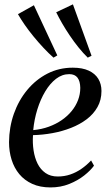

<svg xmlns="http://www.w3.org/2000/svg" viewBox="-20 -830 488 861"><path d="M401.5 -87Q386 -65.5 357.5 -43Q329 -20.5 290.5 -5Q252 10.5 206.5 10.5Q159.5 10.5 124.5 -5.5Q89.5 -21.5 66.5 -49.2Q43.5 -77 32 -113.8Q20.5 -150.5 20.5 -192.5Q21 -259.5 42.2 -319.8Q63.5 -380 102 -426.5Q140.5 -473 192.5 -499.8Q244.5 -526.5 306.5 -526.5Q349.5 -526.5 378 -513.2Q406.5 -500 420.8 -476.5Q435 -453 435 -422Q435 -381.5 417.2 -350Q399.5 -318.5 368.8 -295.2Q338 -272 298.5 -256.5Q259 -241 215.2 -233Q171.5 -225 128 -224Q125.5 -189 130.5 -155.8Q135.5 -122.5 148.5 -96.2Q161.5 -70 184 -54.2Q206.5 -38.5 239 -38.5Q268.5 -38.5 295 -47.5Q321.5 -56.5 345 -72.8Q368.5 -89 388.5 -110.5ZM290.5 -497.5Q258.5 -497.5 231.2 -476.5Q204 -455.5 182.8 -420Q161.5 -384.5 147.5 -339.5Q133.5 -294.5 129 -246.5Q166.5 -250 198.8 -261.8Q231 -273.5 257 -291.5Q283 -309.5 301.5 -332.2Q320 -355 330 -381.2Q340 -407.5 340 -436Q339.5 -466 327.5 -481.8Q315.5 -497.5 290.5 -497.5ZM220 -571.5Q198.5 -590.5 175.5 -615Q152.5 -639.5 130.8 -666Q109 -692.5 91 -718.5Q73 -744.5 60.5 -766.5L132 -806.5L237 -581.5ZM373.5 -571.5Q352.5 -592 332 -617.5Q311.5 -643 292.8 -670.8Q274 -698.5 258.5 -725.5Q243 -752.5 232 -775L307 -810.5L390.5 -580Z"/></svg>

Font: Merriweather 120pt
Style: Italic
Weight: 400
Italic angle: -7.8°
Version: Version 2.101